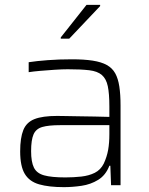

<svg xmlns="http://www.w3.org/2000/svg" viewBox="-20 -762 613 790"><path d="M243 8Q181 8 141 -3.5Q101 -15 82 -46.5Q63 -78 63 -139Q63 -195 76 -227Q89 -259 122 -272Q155 -285 215 -285Q226 -285 250.5 -284.5Q275 -284 306.5 -283.5Q338 -283 370 -282.5Q402 -282 430 -281V-323Q430 -377 423.5 -407.5Q417 -438 399 -453.5Q381 -469 347 -473Q313 -477 259 -477Q236 -477 205.5 -475Q175 -473 146 -470.5Q117 -468 98 -465V-506Q130 -511 176.5 -514.5Q223 -518 276 -518Q326 -518 361.5 -512.5Q397 -507 419.5 -494.5Q442 -482 454 -460.5Q466 -439 471 -406Q476 -373 476 -328V0H437L434 -80H430Q415 -41 384 -22Q353 -3 315.5 2.5Q278 8 243 8ZM249 -32Q283 -32 314.5 -35.5Q346 -39 370 -51Q394 -63 407 -89Q420 -117 425 -145.5Q430 -174 430 -210V-247H227Q180 -247 154 -239.5Q128 -232 118 -209Q108 -186 108 -140Q108 -96 119.5 -72.5Q131 -49 161.5 -40.5Q192 -32 249 -32ZM230 -603V-608L336 -742H392V-737L265 -603Z"/></svg>

Font: Saira Thin ExtraLight
Style: Regular
Weight: 250
Version: Version 1.101